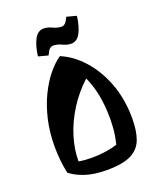

<svg xmlns="http://www.w3.org/2000/svg" viewBox="-165 -991 918 1113"><g transform="rotate(-20 294.5 -434.0)"><path d="M300 24Q221 24 166 5.5Q111 -13 77 -41Q68 -85 64 -126.5Q60 -168 60 -207Q60 -296 78 -373Q96 -450 126.5 -512.5Q157 -575 194 -620Q231 -665 268 -690Q343 -659 404.5 -590Q466 -521 502.5 -423.5Q539 -326 539 -207Q539 -131 520 -79.5Q501 -28 449.5 -2Q398 24 300 24ZM242 -73Q284 -73 326 -79Q368 -85 400 -96Q411 -142 414.5 -177Q418 -212 418 -252Q418 -331 405 -397Q392 -463 367 -516Q302 -456 256 -383.5Q210 -311 185.5 -233Q161 -155 161 -80Q179 -76 199.5 -74.5Q220 -73 242 -73ZM208 -716 148 -732Q156 -796 177 -834.5Q198 -873 233 -873Q258 -873 285 -860Q312 -847 338 -847Q349 -847 359.5 -857Q370 -867 381 -892L441 -876Q433 -812 412 -773.5Q391 -735 356 -735Q331 -735 304 -748Q277 -761 251 -761Q240 -761 229.5 -751.5Q219 -742 208 -716Z"/></g></svg>

Font: Joti One
Style: Regular
Weight: 400
Designer: Eduardo Rodriguez Tunni
Foundry: Eduardo Rodriguez Tunni
Version: Version 1.002; ttfautohint (v1.8.4.7-5d5b);gftools[0.9.24]